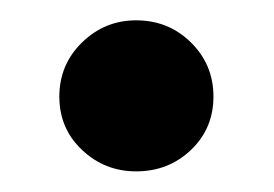

<svg xmlns="http://www.w3.org/2000/svg" viewBox="-20 -160 268 188"><path d="M113.3 7.8Q82.5 7.8 60.3 -13.2Q38.1 -34.2 38.1 -65.4Q38.1 -96.7 60.3 -118.4Q82.5 -140.1 113.3 -140.1Q145 -140.1 167 -118.4Q189 -96.7 189 -65.4Q189 -34.2 167 -13.2Q145 7.8 113.3 7.8Z"/></svg>

Font: Lateef
Style: Bold
Weight: 700
Designer: SIL International
Foundry: SIL International
Version: Version 4.200